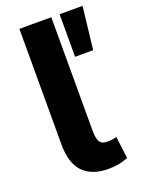

<svg xmlns="http://www.w3.org/2000/svg" viewBox="-137 -771 635 848"><g transform="rotate(-20 180.5 -347.0)"><path d="M223 11Q146 11 105 -31Q64 -73 64 -162V-705H214V-171Q214 -150 217.5 -135Q221 -120 230.5 -112Q240 -104 257 -104Q270 -104 282 -105.5Q294 -107 303 -110L316 -6Q292 3 271.5 7Q251 11 223 11ZM253 -505V-705H361L338 -505Z"/></g></svg>

Font: Nunito Sans 7pt Condensed ExtraBold
Style: Regular
Weight: 800
Width: 3
Designer: Vernon Adams
Foundry: Vernon Adams
Version: Version 3.101;gftools[0.9.27]